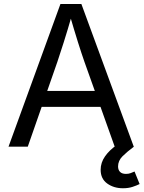

<svg xmlns="http://www.w3.org/2000/svg" viewBox="-20 -748 732 979"><path d="M23.4 0 288.1 -727.5H395L662.1 0H564.9L410.6 -432.6Q396.5 -472.7 377.7 -532.2Q358.9 -591.8 332 -684.1H350.6Q323.7 -590.8 304.4 -530.5Q285.2 -470.2 272.5 -432.6L121.6 0ZM157.2 -203.1V-284.2H528.8V-203.1ZM606.9 211.9Q560.1 211.9 526.6 187.7Q493.2 163.6 493.2 117.7Q493.2 81.1 515.6 49.1Q538.1 17.1 575.7 -8.8L662.6 0Q628.4 25.4 605.2 48.3Q582 71.3 582 100.6Q582 118.2 592 128.4Q602.1 138.7 622.6 138.7Q635.3 138.7 646 134.8Q656.7 130.9 666 126.5L691.9 190.4Q677.2 197.8 656 204.8Q634.8 211.9 606.9 211.9Z"/></svg>

Font: Inter 16pt
Style: Regular
Weight: 400
Version: Version 4.001;git-66647c0bb